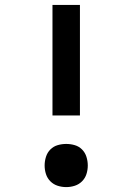

<svg xmlns="http://www.w3.org/2000/svg" viewBox="-20 -755 540 783"><path d="M194 -284V-735H306V-284ZM250 8Q232 8 215 2.5Q198 -3 185.5 -15.5Q173 -28 167.5 -45Q162 -62 162 -80Q162 -98 167.5 -115.5Q173 -133 185.5 -145.5Q198 -158 215 -163Q232 -168 250 -168Q268 -168 285 -163Q302 -158 314.5 -145.5Q327 -133 332.5 -115.5Q338 -98 338 -80Q338 -62 332.5 -45Q327 -28 314.5 -15.5Q302 -3 285 2.5Q268 8 250 8Z"/></svg>

Font: Iosevka Curly
Style: Bold
Weight: 700
Monospace: yes
Designer: Belleve Invis
Foundry: Belleve Invis
Version: Version 22.1.2; ttfautohint (v1.8.4)